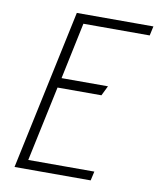

<svg xmlns="http://www.w3.org/2000/svg" viewBox="-80 -763 684 827"><g transform="rotate(10 262.0 -350.0)"><path d="M40 0H373L382 -40H93L163 -369H355L376 -412H173L225 -659H515L524 -700H189Z"/></g></svg>

Font: Advent Pro Light
Style: Italic
Weight: 300
Italic angle: -12°
Version: Version 3.000